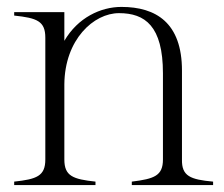

<svg xmlns="http://www.w3.org/2000/svg" viewBox="-20 -535 647 555"><path d="M506 -74V-331C506 -469 431 -515 331 -515C271 -515 205 -484 166 -417V-500H21V-490C87 -483 111 -474 111 -426V-74C111 -26 86 -17 21 -10V0H256V-10C191 -17 166 -26 166 -74V-291C167 -421 251 -497 324 -497C399 -497 451 -460 451 -323V-74C451 -27 426 -18 361 -10V0H596V-10C530 -16 505 -26 506 -74Z"/></svg>

Font: Sprat Condensed Light
Style: Regular
Weight: 300
Width: 3
Designer: Ethan Nakache
Foundry: Collletttivo
Version: Version 2.000;Glyphs 3.2 (3217)